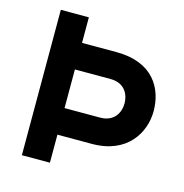

<svg xmlns="http://www.w3.org/2000/svg" viewBox="-104 -797 857 893"><g transform="rotate(15 324.5 -350.0)"><path d="M80 0H215V-135H381C552 -135 619 -254 619 -356C619 -465 558 -577 381 -577H215V-700H80ZM386 -263H215V-449H386C458 -449 479 -396 479 -356C479 -312 454 -263 386 -263Z"/></g></svg>

Font: Overpass ExtraBold
Style: Regular
Weight: 800
Designer: Delve Withrington, Thomas Jockin
Foundry: Delve Fonts
Version: Version 3.000;DELV;Overpass